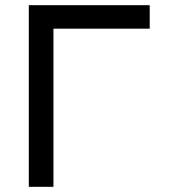

<svg xmlns="http://www.w3.org/2000/svg" viewBox="-20 -720 656 740"><path d="M91 0V-700H557V-609.5H186V0Z"/></svg>

Font: Overpass Mono Medium
Style: Regular
Weight: 500
Monospace: yes
Designer: Delve Withrington, Dave Bailey
Foundry: Delve Fonts LLC
Version: Version 4.000